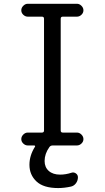

<svg xmlns="http://www.w3.org/2000/svg" viewBox="-20 -750 540 990"><path d="M196.3 -66.4Q207 -66.4 207 -77.1V-653.3Q207 -664.1 196.3 -664.1H123Q110.4 -664.1 100.1 -673.8Q89.8 -683.6 89.8 -696.8Q89.8 -710 100.1 -720.2Q110.4 -730.5 123 -730.5H377Q389.6 -730.5 399.9 -720.2Q410.2 -710 410.2 -696.8Q410.2 -683.6 399.9 -673.8Q389.6 -664.1 377 -664.1H303.7Q293 -664.1 293 -653.3V-77.1Q293 -66.4 303.7 -66.4H377Q389.6 -66.4 399.9 -56.2Q410.2 -45.9 410.2 -32.7Q410.2 -19.5 399.9 -9.8Q389.6 0 377 0H252Q240.2 0 234.4 8.8Q210 43 210 80.1Q210 112.3 231.4 131.3Q252.9 150.4 290 150.4Q319.3 150.4 348.6 140.6Q360.4 136.7 371.1 144Q381.8 151.4 381.8 164.1Q381.8 180.7 372.1 194.3Q362.3 208 346.7 211.9Q311.5 219.7 280.3 219.7Q204.1 219.7 168 185.5Q131.8 151.4 131.8 99.6Q131.8 51.8 160.2 6.8Q162.1 4.9 160.6 2.4Q159.2 0 156.2 0H123Q110.4 0 100.1 -9.8Q89.8 -19.5 89.8 -32.7Q89.8 -45.9 100.1 -56.2Q110.4 -66.4 123 -66.4Z"/></svg>

Font: Rounded-X Mgen+ 1mn regular
Style: Regular
Weight: 400
Designer: [Source Han Sans]
Ryoko NISHIZUKA  (kana & ideographs); Paul D. Hunt (Latin, Greek & Cyrillic); Wenlong ZHANG  (bopomofo
Version: Version 1.059.20150602